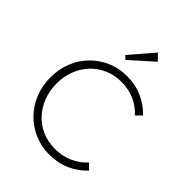

<svg xmlns="http://www.w3.org/2000/svg" viewBox="-261 -1073 1219 1219"><g transform="rotate(45 349.0 -463.0)"><path d="M402 10Q329 10 266.5 -17Q204 -44 157.5 -92Q111 -140 85.5 -204Q60 -268 60 -342Q60 -416 85 -479.5Q110 -543 156.5 -590.5Q203 -638 264.5 -665Q326 -692 399 -692Q475 -692 537.5 -664Q600 -636 647 -587L610 -550Q572 -593 518 -617Q464 -641 399 -641Q338 -641 286 -618.5Q234 -596 195.5 -555.5Q157 -515 136 -460.5Q115 -406 115 -342Q115 -278 136.5 -223Q158 -168 196 -127Q234 -86 286.5 -63.5Q339 -41 400 -41Q467 -41 522 -65.5Q577 -90 615 -133L652 -97Q606 -47 542.5 -18.5Q479 10 402 10ZM318 -757 296 -779 431 -936 472 -894Z"/></g></svg>

Font: Outfit Thin ExtraLight
Style: Regular
Weight: 250
Version: Version 1.100;gftools[0.9.27]